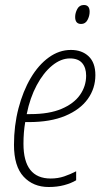

<svg xmlns="http://www.w3.org/2000/svg" viewBox="-20 -739 424 769"><path d="M175 10Q113 10 74.5 -31.5Q36 -73 36 -159Q36 -236 54 -305Q72 -374 103 -426.5Q134 -479 175.5 -509Q217 -539 264 -539Q308 -539 335 -513.5Q362 -488 362 -438Q362 -385 331.5 -342.5Q301 -300 241.5 -275Q182 -250 95 -250H81Q74 -210 74 -163Q74 -24 183 -24Q212 -24 237 -32.5Q262 -41 285 -53V-17Q265 -5 237 2.5Q209 10 175 10ZM102 -282Q177 -282 226.5 -303Q276 -324 300.5 -359Q325 -394 325 -436Q325 -468 309 -486.5Q293 -505 260 -505Q224 -505 189 -476.5Q154 -448 127 -397.5Q100 -347 87 -282ZM305 -643Q281 -643 281 -671Q281 -687 289.5 -703Q298 -719 316 -719Q339 -719 339 -692Q339 -675 330.5 -659Q322 -643 305 -643Z"/></svg>

Font: Noto Sans Condensed ExtraLight
Style: Italic
Weight: 200
Width: 3
Italic angle: -12°
Designer: Monotype Design Team
Foundry: Monotype Imaging Inc.
Version: Version 2.013; ttfautohint (v1.8.4.7-5d5b)